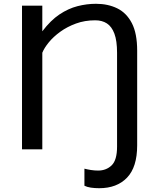

<svg xmlns="http://www.w3.org/2000/svg" viewBox="-20 -787 797 1012"><path d="M503 205Q479 205 459 202Q439 199 425 192V102Q440 106 459 109Q478 112 497 112Q540 112 568.5 84.5Q597 57 597 -14V-509Q597 -572 583 -609.5Q569 -647 543.5 -663.5Q518 -680 482 -680Q427 -680 380.5 -663Q334 -646 297.5 -619.5Q261 -593 237 -563.5Q213 -534 203 -509V0H96V-757H203V-622Q247 -680 293.5 -711Q340 -742 388.5 -754.5Q437 -767 486 -767Q549 -767 598 -743Q647 -719 675 -665Q703 -611 703 -520V-21Q703 94 649.5 149.5Q596 205 503 205Z"/></svg>

Font: Menbere
Style: Regular
Weight: 400
Designer: Aleme Tadesse
Foundry: Sorkin Type Co
Version: Version 1.000